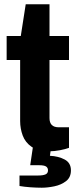

<svg xmlns="http://www.w3.org/2000/svg" viewBox="-20 -694 373 896"><path d="M212 12Q158 12 128 -8.5Q98 -29 86 -61.5Q74 -94 74 -129V-414H11V-526H77L100 -674H211V-526H302V-414H211V-143Q211 -100 254 -100H302V-4Q286 2 260 7Q234 12 212 12ZM175 182Q150 182 122 180Q94 178 71 174V125H159Q180 125 192 120Q204 115 204 101Q204 89 195 83Q186 77 162 77H121L134 -11H219L213 33Q253 35 282 50.5Q311 66 311 101Q311 134 288 151.5Q265 169 233.5 175.5Q202 182 175 182Z"/></svg>

Font: Archivo VF Beta
Style: Regular
Weight: 400
Designer: Hector Gatti
Foundry: Omnibus-Type
Version: Version 1.002